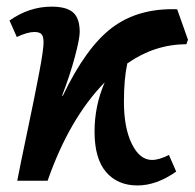

<svg xmlns="http://www.w3.org/2000/svg" viewBox="-20 -547 589 581"><path d="M548.8 -426.8 543.9 -413.1Q448.2 -413.1 365.2 -355Q355 -308.6 355 -238.8Q355 -160.2 378.9 -111.6Q402.8 -63 439.9 -63Q461.4 -63 491.2 -78.1L513.2 -27.8Q453.6 14.2 396 14.2Q335.9 14.2 301 -26.4Q266.1 -66.9 266.1 -148.9Q266.1 -227.1 296.9 -297.9Q189.9 -188.5 124 0H32.2Q40.5 -43.9 62.5 -148.2Q84.5 -252.4 98.1 -324.2Q111.8 -396 111.8 -418.9Q111.8 -436.5 105.7 -443.4Q99.6 -450.2 84 -450.2Q63.5 -450.2 30.8 -435.1L8.8 -484.9Q68.4 -526.9 136.2 -526.9Q181.2 -526.9 201.2 -509.3Q221.2 -491.7 221.2 -450.2Q221.2 -429.7 206.3 -374Q191.4 -318.4 168 -257.8L169.9 -256.8Q240.2 -403.8 319.3 -463.4Q398.4 -522.9 516.1 -519Z"/></svg>

Font: Literata Book
Style: Bold Italic
Weight: 700
Italic angle: -3°
Designer: Latin by Veronika Burian and Jose Scaglione. Greek by Irene Vlachou. Cyrillic by Vera Evstafieva
Foundry: TypeTogether
Version: Version 1.003;PS 001.003;hotconv 1.0.88;makeotf.lib2.5.64775